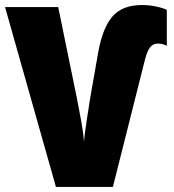

<svg xmlns="http://www.w3.org/2000/svg" viewBox="-20 -742 691 762"><path d="M553 -496 428 0H202L0 -714H211L285 -353Q293 -313 302.5 -260.5Q312 -208 313 -179Q316 -209 324 -263.5Q332 -318 338 -353L370 -536Q388 -634 427.5 -678Q467 -722 543 -722Q571 -722 598 -716.5Q625 -711 642 -703V-560Q626 -569 606 -569Q587 -569 575 -553.5Q563 -538 553 -496Z"/></svg>

Font: Noto Sans Display Black Narrow
Style: Regular
Weight: 900
Width: 4
Designer: Monotype Design team
Foundry: Monotype Imaging Inc.
Version: Version 1.000